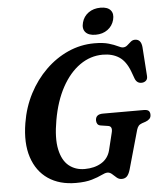

<svg xmlns="http://www.w3.org/2000/svg" viewBox="-60 -951 847 1017"><g transform="rotate(-5 363.5 -442.0)"><path d="M463 -714Q510.5 -714 540 -705.2Q569.5 -696.5 586.5 -687.8Q603.5 -679 613.5 -679Q626.5 -679 636.5 -687.8Q646.5 -696.5 656.5 -705.2Q666.5 -714 679.5 -714Q712 -714 716 -672L726.5 -519Q728 -501.5 719.2 -493.2Q710.5 -485 698.5 -484Q671 -481.5 660 -509L645.5 -548.5Q624.5 -604 589 -627Q553.5 -650 502.5 -650Q437 -650 381 -610.8Q325 -571.5 285.2 -498.8Q245.5 -426 228 -326Q211 -231 223.8 -171.2Q236.5 -111.5 271.2 -83.2Q306 -55 355.5 -55Q407.5 -55 444.2 -77.2Q481 -99.5 492 -143L514 -233Q523.5 -268 498 -271.5L459 -277.5Q447 -279.5 442 -287.5Q437 -295.5 437 -305.5Q437 -339 477 -339H693.5Q714 -339 720.8 -331Q727.5 -323 727 -310Q727 -297.5 718.8 -289.2Q710.5 -281 698 -276.5L678.5 -270Q666 -265.5 660 -258.2Q654 -251 650 -238.5L591.5 -31Q584 -6 573.5 4.2Q563 14.5 546 14.5Q531 14.5 519.5 4.5Q508 -5.5 497 -15.5Q486 -25.5 473 -25.5Q461 -25.5 441 -15.5Q421 -5.5 387.8 4.5Q354.5 14.5 303 14.5Q215.5 14.5 155.5 -26.2Q95.5 -67 70.5 -143.2Q45.5 -219.5 63 -325Q76.5 -408 113.2 -478.8Q150 -549.5 204 -602.2Q258 -655 324.2 -684.5Q390.5 -714 463 -714ZM475 -758.5Q437.5 -758.5 421 -777.5Q404.5 -796.5 413.5 -829Q422 -861 448.5 -880Q475 -899 512.5 -899Q550 -899 566 -880Q582 -861 573.5 -829Q565 -797 538.8 -777.8Q512.5 -758.5 475 -758.5Z"/></g></svg>

Font: Fraunces 9pt S050 SemiBold
Style: Italic
Weight: 600
Italic angle: -16°
Version: Version 1.000; ttfautohint (v1.8.3)